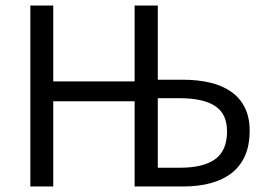

<svg xmlns="http://www.w3.org/2000/svg" viewBox="-20 -676 969 696"><path d="M90 0V-656H173V-381H468V-656H552V-387H643Q697 -387 741.5 -376.5Q786 -366 818 -343.5Q850 -321 867.5 -286Q885 -251 885 -202Q885 -149 868 -111Q851 -73 819.5 -48.5Q788 -24 743.5 -12Q699 0 644 0H468V-309H173V0ZM552 -68H633Q717 -68 760 -99Q803 -130 803 -200Q803 -263 760 -291.5Q717 -320 631 -320H552Z"/></svg>

Font: Source Sans Pro
Style: Regular
Weight: 400
Designer: Paul D. Hunt
Foundry: Adobe Systems Incorporated
Version: Version 2.021;PS 2.000;hotconv 1.0.86;makeotf.lib2.5.63406